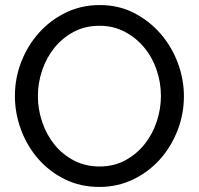

<svg xmlns="http://www.w3.org/2000/svg" viewBox="-20 -735 788 760"><path d="M373 5Q298 5 236.5 -25.5Q175 -56 131 -106.5Q87 -157 63 -222Q39 -287 39 -355Q39 -426 64.5 -491Q90 -556 135 -606Q180 -656 241.5 -685.5Q303 -715 375 -715Q450 -715 511 -683.5Q572 -652 616 -601Q660 -550 684 -485.5Q708 -421 708 -354Q708 -283 682.5 -218Q657 -153 612.5 -103.5Q568 -54 506.5 -24.5Q445 5 373 5ZM130 -355Q130 -301 147.5 -250.5Q165 -200 197 -161Q229 -122 274 -99Q319 -76 374 -76Q431 -76 476 -100.5Q521 -125 552.5 -164.5Q584 -204 600.5 -254Q617 -304 617 -355Q617 -409 599.5 -459.5Q582 -510 549.5 -548.5Q517 -587 472.5 -610Q428 -633 374 -633Q317 -633 272 -609Q227 -585 195.5 -546Q164 -507 147 -457Q130 -407 130 -355Z"/></svg>

Font: IngvarSans
Style: Regular
Weight: 500
Version: Version 3.000